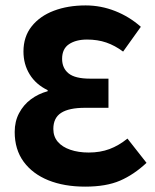

<svg xmlns="http://www.w3.org/2000/svg" viewBox="-20 -684 579 716"><path d="M297.5 12Q219.4 12 160.4 -11.7Q101.5 -35.5 68.1 -81Q34.8 -126.6 34.8 -191.9Q34.8 -231.2 51.2 -262.1Q67.6 -293.1 95.2 -313.7Q122.9 -334.3 157.7 -343.8V-347.8Q113.9 -368.9 90.7 -406.6Q67.5 -444.2 67.5 -491.9Q67.5 -547.2 98 -585.6Q128.5 -624.1 180.7 -643.9Q233 -663.8 299.5 -663.8Q356.4 -663.8 409.5 -642.8Q462.5 -621.9 505.2 -584.1L439.1 -491.6Q408.8 -514.2 376.4 -525.4Q344.1 -536.5 304.5 -536.5Q263.4 -536.5 237.5 -519.3Q211.6 -502.1 211.6 -464.7Q211.6 -429.9 235.8 -410.3Q260 -390.7 316 -390.7H384.5V-282H297.4Q237.3 -282 208.1 -263.2Q178.9 -244.5 178.9 -203.1Q178.9 -175 195.4 -155.4Q212 -135.9 242.1 -125.6Q272.2 -115.2 310.7 -115.2Q353.8 -115.2 388.3 -128.1Q422.8 -141 455.3 -167.2L526.4 -76.7Q479.2 -32.6 427.6 -10.3Q376 12 297.5 12Z"/></svg>

Font: SourceSans3VF
Style: Regular
Weight: 200
Designer: Paul D. Hunt
Foundry: Adobe
Version: Version 3.052;hotconv 1.1.0;makeotfexe 2.6.0